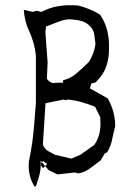

<svg xmlns="http://www.w3.org/2000/svg" viewBox="-20 -707 543 752"><path d="M92.3 -58.6Q92.3 -37.6 97.9 -15.9Q103.5 5.9 116.7 25.4L121.6 19.5Q135.3 -19.5 137.7 -38.1Q139.2 -47.9 139.2 -57.6V-78.1L160.6 -51.8L171.4 -40L205.6 -23.9L273.9 -31.7L286.6 -27.8Q311 -31.7 332.3 -47.4Q353.5 -63 374.5 -79.1L390.6 -106.4L399.4 -110.4Q413.1 -130.9 418.7 -158.7Q424.3 -186.5 431.2 -212.9Q431.2 -270 401.9 -321.8L332 -360.8L337.9 -379.9L354.5 -384.3L371.6 -403.3Q389.2 -424.3 397.9 -452.4Q406.7 -480.5 406.7 -509.8V-510.3Q407.2 -517.6 407.2 -524.4Q407.2 -531.2 406.7 -541Q405.8 -563.5 400.9 -583.5Q396 -603.5 388.9 -619.4Q381.8 -635.3 371.6 -649.9Q352.5 -661.6 332 -670.2Q311.5 -678.7 287.6 -685.1Q272 -686.5 260.7 -686.5Q249.5 -686.5 242.2 -686.5Q206.1 -684.6 177.2 -675.3Q160.2 -669.9 141.6 -660.2L125 -664.6L107.4 -660.6L73.2 -668.5Q76.2 -622.6 94.2 -585Q114.7 -542 120.6 -489.7V-303.2Q113.8 -205.6 106.4 -149.4Q101.1 -111.8 93.3 -75.2Q92.3 -66.9 92.3 -58.6ZM164.6 -64.5 148.4 -48.3 136.7 -64 148.9 -76.2ZM372.6 -248Q373.5 -234.9 373.5 -220.2Q373.5 -205.6 370.6 -190.4Q365.2 -162.1 349.1 -139.2L295.4 -101.1L259.3 -85.9L195.8 -100.6L170.4 -114.3Q156.2 -121.6 148.4 -138.7L147.9 -140.1L158.2 -302.7L228.5 -316.9L241.2 -314.5L245.1 -317.4Q274.9 -314 299.8 -306.9Q324.7 -299.8 352.1 -289.1ZM219.7 -383.3Q207.5 -383.3 200.2 -382.6Q192.9 -381.8 190.7 -381.8Q188.5 -381.8 185.1 -382.3Q173.8 -384.8 165 -397L163.6 -399.4L166.5 -461.9L157.7 -581.1L160.2 -603Q183.1 -611.3 198.2 -617.7Q213.4 -624 224.1 -627Q234.9 -629.9 246.6 -631.3H247.1Q269.5 -631.3 292.5 -626.5Q317.4 -621.1 334.5 -602.5Q340.8 -595.7 344.7 -586.9Q348.6 -578.1 349.6 -569.8Q351.1 -553.7 354 -536.1Q351.1 -513.7 344.2 -496.3Q337.4 -479 328.1 -464.4Q303.7 -439.9 279.3 -419.4Q255.9 -399.4 227.1 -392.6V-383.3Z"/></svg>

Font: Bakudai
Style: ExtraLight
Weight: 200
Version: Version 1.48